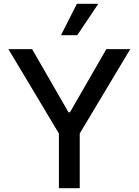

<svg xmlns="http://www.w3.org/2000/svg" viewBox="-20 -984 725 1004"><path d="M338 -397H346L536 -727H661L397 -286V0H288V-286L24 -727H148ZM494 -964 384 -800H299L382 -964Z"/></svg>

Font: Sinter Medium
Style: Regular
Weight: 500
Foundry: Adobe & rsms
Version: Version 1.000